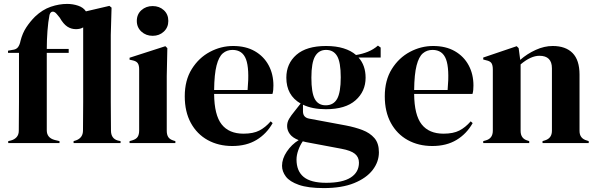

<svg xmlns="http://www.w3.org/2000/svg" viewBox="-20 -731 3047 981"><path d="M22 0V-10L35 -13Q54 -18 65 -30.5Q76 -43 76 -63Q76 -100 76.5 -136.5Q77 -173 77 -210V-461H21V-472L43 -476Q63 -478 72 -490Q81 -502 85 -523Q95 -562 114.5 -591.5Q134 -621 159 -646Q197 -682 239.5 -696.5Q282 -711 323 -711Q352 -711 379 -702Q406 -693 419 -673L539 -701L550 -692L546 -552V-210Q546 -173 546.5 -136.5Q547 -100 547 -64Q547 -23 582 -13L596 -10V0H356V-10L369 -14Q404 -27 404 -64Q404 -100 404.5 -136.5Q405 -173 405 -210V-591Q390 -582 368 -582Q344 -582 324 -595Q304 -608 285 -641L271 -658Q260 -672 249 -671.5Q238 -671 233 -655Q226 -620 222.5 -573Q219 -526 219 -481H331V-461H219V-65Q219 -27 259 -16L284 -10V0Z M760 -548Q726 -548 702.5 -569.5Q679 -591 679 -624Q679 -658 702.5 -679Q726 -700 760 -700Q794 -700 817 -679Q840 -658 840 -624Q840 -591 817 -569.5Q794 -548 760 -548ZM642 0V-10L656 -14Q676 -20 683.5 -32Q691 -44 691 -64V-377Q691 -398 683.5 -408.5Q676 -419 656 -423L642 -426V-436L825 -495L835 -485L832 -343V-63Q832 -43 839.5 -31Q847 -19 866 -13L876 -10V0Z M1171 -496Q1236 -496 1282 -469.5Q1328 -443 1352.5 -397.5Q1377 -352 1377 -294Q1377 -283 1376 -271.5Q1375 -260 1372 -251H1074Q1075 -143 1112.5 -95.5Q1150 -48 1224 -48Q1274 -48 1305 -64Q1336 -80 1363 -111L1373 -102Q1342 -47 1290.5 -16Q1239 15 1167 15Q1096 15 1041 -15.5Q986 -46 955 -103Q924 -160 924 -239Q924 -321 960 -378.5Q996 -436 1052.5 -466Q1109 -496 1171 -496ZM1168 -476Q1139 -476 1118.5 -458.5Q1098 -441 1086.5 -396.5Q1075 -352 1074 -271H1245Q1255 -380 1237 -428Q1219 -476 1168 -476Z M1645 -173Q1576 -173 1528 -196V-162Q1528 -131 1559 -125L1747 -90Q1794 -81 1832 -66.5Q1870 -52 1893 -25.5Q1916 1 1916 47Q1916 96 1884 137.5Q1852 179 1789.5 204.5Q1727 230 1634 230Q1554 230 1507 213.5Q1460 197 1440.5 171Q1421 145 1421 116Q1421 80 1445.5 43.5Q1470 7 1506 -15Q1475 -27 1461 -46Q1447 -65 1447 -87Q1447 -107 1457.5 -124.5Q1468 -142 1483 -160L1516 -202Q1443 -244 1443 -334Q1443 -406 1494.5 -451Q1546 -496 1646 -496Q1697 -496 1735.5 -484Q1774 -472 1799 -450Q1831 -455 1859.5 -466.5Q1888 -478 1911 -498L1925 -488V-437H1812Q1848 -397 1848 -334Q1848 -264 1796.5 -218.5Q1745 -173 1645 -173ZM1644 -193Q1684 -193 1702.5 -226Q1721 -259 1721 -336Q1721 -413 1702.5 -444.5Q1684 -476 1646 -476Q1609 -476 1590 -443.5Q1571 -411 1571 -334Q1571 -257 1588.5 -225Q1606 -193 1644 -193ZM1495 84Q1495 143 1531.5 173Q1568 203 1647 203Q1730 203 1772 176Q1814 149 1814 100Q1814 72 1793.5 55Q1773 38 1724 29L1543 -5Q1535 -7 1527 -9Q1513 11 1504 36.5Q1495 62 1495 84Z M2193 -496Q2258 -496 2304 -469.5Q2350 -443 2374.5 -397.5Q2399 -352 2399 -294Q2399 -283 2398 -271.5Q2397 -260 2394 -251H2096Q2097 -143 2134.5 -95.5Q2172 -48 2246 -48Q2296 -48 2327 -64Q2358 -80 2385 -111L2395 -102Q2364 -47 2312.5 -16Q2261 15 2189 15Q2118 15 2063 -15.5Q2008 -46 1977 -103Q1946 -160 1946 -239Q1946 -321 1982 -378.5Q2018 -436 2074.5 -466Q2131 -496 2193 -496ZM2190 -476Q2161 -476 2140.5 -458.5Q2120 -441 2108.5 -396.5Q2097 -352 2096 -271H2267Q2277 -380 2259 -428Q2241 -476 2190 -476Z M2449 0V-10L2463 -14Q2498 -24 2498 -63V-376Q2498 -398 2491 -408.5Q2484 -419 2464 -423L2449 -427V-437L2620 -495L2630 -485L2638 -425Q2673 -456 2717 -476Q2761 -496 2804 -496Q2870 -496 2905.5 -460Q2941 -424 2941 -350V-62Q2941 -23 2979 -13L2988 -10V0H2752V-10L2765 -14Q2800 -25 2800 -63V-382Q2800 -446 2736 -446Q2692 -446 2640 -402V-62Q2640 -23 2675 -13L2684 -10V0Z"/></svg>

Font: DeepMind Serif Display
Style: Regular
Weight: 400
Designer: Frank Grießhammer / Modifications: Colophon Foundry
Foundry: Colophon Foundry
Version: Version 5.003; ttfautohint (v1.8.2)